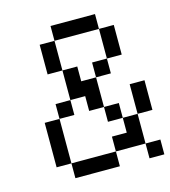

<svg xmlns="http://www.w3.org/2000/svg" viewBox="-97 -704 694 782"><g transform="rotate(-15 250.0 -312.5)"><path d="M500 0V-62.5H437.5V0ZM125 -62.5V0H312.5V-62.5ZM125 -62.5V-250H62.5V-62.5ZM312.5 -62.5H437.5Q437.5 -62.5 437.5 -187.5H375V-125H312.5ZM375 -187.5V-250H312.5V-187.5ZM437.5 -187.5H500Q500 -187.5 500 -312.5H437.5Q437.5 -312.5 437.5 -187.5ZM125 -250H187.5V-312.5H125ZM312.5 -250Q312.5 -250 312.5 -375H250V-437.5H187.5Q187.5 -437.5 187.5 -312.5H250V-250ZM312.5 -375H375V-437.5H312.5ZM187.5 -437.5Q187.5 -437.5 187.5 -562.5H125Q125 -562.5 125 -437.5ZM375 -437.5H437.5Q437.5 -437.5 437.5 -562.5H375Q375 -562.5 375 -437.5ZM187.5 -562.5H375V-625H187.5Z"/></g></svg>

Font: Unifont
Style: Regular
Weight: 500
Version: Version 15.1.04